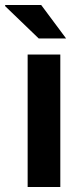

<svg xmlns="http://www.w3.org/2000/svg" viewBox="-42 -744 328 764"><path d="M68 0V-527H198V0ZM221 -591H112L-22 -720L-21 -724H122Z"/></svg>

Font: Archivo SemiExpanded SemiBold
Style: Regular
Weight: 600
Width: 6
Designer: Hector Gatti
Foundry: Omnibus-Type
Version: Version 2.001